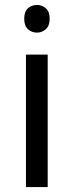

<svg xmlns="http://www.w3.org/2000/svg" viewBox="-20 -757 298 777"><path d="M173 -536V0H85V-536ZM130 -737Q150 -737 165.5 -723.5Q181 -710 181 -681Q181 -653 165.5 -639Q150 -625 130 -625Q108 -625 93 -639Q78 -653 78 -681Q78 -710 93 -723.5Q108 -737 130 -737Z"/></svg>

Font: Noto Sans Oriya
Style: Regular
Weight: 400
Designer: Amélie Bonet and Sol Matas
Foundry: Google LLC
Version: Version 2.006